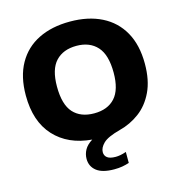

<svg xmlns="http://www.w3.org/2000/svg" viewBox="-136 -870 1136 1215"><g transform="rotate(-15 432.0 -262.0)"><path d="M463 226Q385 226 347.2 196.2Q309.5 166.5 309.5 117Q309.5 86 324.8 58.2Q340 30.5 376 8Q221 -5 131.5 -102.2Q42 -199.5 42 -370Q42 -493.5 89.8 -578.2Q137.5 -663 225 -706.5Q312.5 -750 432 -750Q551.5 -750 639 -706.2Q726.5 -662.5 774.2 -577.8Q822 -493 822 -370Q822 -261.5 786.2 -186.8Q750.5 -112 691 -67.8Q631.5 -23.5 560 -5.5Q477 16.5 448.2 45Q419.5 73.5 419.5 102.5Q419.5 125.5 436.8 138.8Q454 152 492 152Q505.5 152 522.5 149Q539.5 146 561 138.5V210.5Q539.5 217.5 516 221.8Q492.5 226 463 226ZM432 -149Q520.5 -149 568.5 -202Q616.5 -255 616.5 -366.5Q616.5 -483 567.8 -537Q519 -591 432 -591Q345 -591 296 -538.8Q247 -486.5 247 -373.5Q247 -255.5 295.2 -202.2Q343.5 -149 432 -149Z"/></g></svg>

Font: Encode Sans SmExp XBd
Style: Regular
Weight: 800
Width: 6
Designer: Multiple Designers
Foundry: Impallari Type
Version: Version 3.002; ttfautohint (v1.8.3) -l 8 -r 50 -G 200 -x 14 